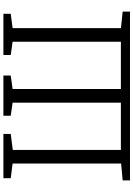

<svg xmlns="http://www.w3.org/2000/svg" viewBox="152 -935 783 1127"><g transform="rotate(-90 543.5 -371.5)"><path d="M48 0V-43L147 -52V-689L61 -700V-743H321V-700L227 -688V-53.5H504.5V-689L427.5 -700V-743H663.5V-700L584.5 -689V-53.5H862V-689L784 -700V-743H1026V-700L942 -689V-53L1039 -43V0Z"/></g></svg>

Font: Merriweather 7pt Light
Style: Regular
Weight: 300
Designer: Eben Sorkin
Foundry: Eben Sorkin
Version: Version 2.200;gftools[0.9.31]